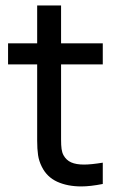

<svg xmlns="http://www.w3.org/2000/svg" viewBox="-20 -650 420 686"><path d="M270.5 16.1Q221.2 16.1 184.3 -0.7Q147.5 -17.6 129.4 -54.2Q119.1 -74.7 116 -95.9Q112.8 -117.2 112.8 -147.9V-419.9H8.8V-495.1H112.8V-630.4H198.2V-495.1H347.2V-419.9H198.2V-151.9Q198.2 -130.4 200 -117.7Q201.7 -105 207 -95.2Q216.8 -77.6 234.4 -69.8Q252 -62 280.3 -62Q305.2 -62 347.2 -68.8V7.3Q302.7 16.1 270.5 16.1Z"/></svg>

Font: Potro Sans Bangla SemiBold
Style: Regular
Weight: 600
Designer: Jayed Ahsan Saad
Foundry: Codepotro
Version: Potro Sans Bangla;Version 0.996;CodepotroFonts;